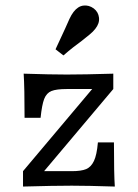

<svg xmlns="http://www.w3.org/2000/svg" viewBox="-20 -685 506 705"><path d="M64.5 -56.5 318.5 -358.1H225Q187.1 -358.1 169 -350.8Q150.8 -343.5 142.3 -321.8Q133.9 -300 129 -252.4H70.2Q70.2 -305.6 69.4 -348Q68.5 -390.3 66.9 -414.5Q166.9 -411.3 225 -411.3Q287.9 -411.3 396 -414.5V-358.1L141.9 -56.5H243.5Q278.2 -56.5 296.4 -64.1Q314.5 -71.8 325 -94Q335.5 -116.1 339.5 -162.1H398.4Q398.4 -44.4 401.6 0Q301.6 -3.2 243.5 -3.2Q177.4 -3.2 64.5 0ZM219.4 -580.6Q227.4 -599.2 234.7 -614.9Q241.9 -630.6 250 -641.1Q266.1 -662.1 286.3 -664.5Q306.5 -666.9 324.2 -654Q341.1 -641.1 343.5 -620.2Q346 -599.2 329.8 -579Q321.8 -568.5 308.5 -557.7Q295.2 -546.8 279.8 -534.7Q265.3 -524.2 248.8 -511.3Q232.3 -498.4 212.9 -481.5L183.9 -504Q194.4 -526.6 203.2 -545.6Q212.1 -564.5 219.4 -580.6Z"/></svg>

Font: Playfair Micro SmCond SmLight
Style: Regular
Weight: 360
Width: 4
Designer: Claus Eggers Sørensen
Foundry: Claus Eggers Sørensen
Version: Version 2.100;Glyphs 3.2 (3219)